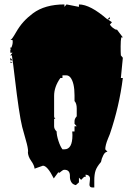

<svg xmlns="http://www.w3.org/2000/svg" viewBox="-20 -758 586 854"><path d="M219.2 35.6Q190.9 -21 170.9 -21Q169.9 -21 133.8 -7.8Q132.8 -22.5 118.4 -42.7Q104 -63 104 -83H105Q105 -100.6 95.2 -133.8Q85.4 -167 78.6 -193.8Q71.8 -220.7 63.2 -278.3Q54.7 -335.9 46.6 -405.5Q38.6 -475.1 32.7 -512.7L29.3 -510.7L25.9 -511.7L35.6 -523.4H25.9V-535.6H27.3L25.9 -546.9L30.3 -545.9Q36.6 -559.6 36.6 -572.3L35.6 -580.1H26.4Q33.2 -582.5 49.8 -611.8Q66.4 -641.1 85 -661.4Q103.5 -681.6 126.5 -698.7Q179.7 -738.3 266.6 -738.3V-727.5L275.9 -738.3L331.1 -727.5V-738.3Q381.3 -738.3 458 -671.4L467.8 -682.1L468.8 -673.3L460 -671.4L478 -659.2L468.8 -648.9Q471.7 -642.6 481.9 -634.3Q492.2 -626 498.5 -626H500.5L526.4 -591.8H519.5Q516.6 -579.1 516.6 -551.3Q516.6 -523.4 517.6 -511.7L526.4 -501L517.6 -411.1H526.4Q510.7 -285.2 468.8 -162.1Q466.8 -156.7 460.4 -141.6Q448.2 -111.8 448.2 -93.8L458 -83Q447.3 -83 439.5 -67.6Q431.6 -52.2 429.2 -37.6Q410.6 -16.1 405 1Q399.4 18.1 399.4 44.4V75.7H389.6Q377.9 75.7 377.9 62.5L380.4 37.1Q380.4 21 360.8 18.6V29.3L354.5 28.3L340.8 42L331.1 32.2V53.2L317.4 65.4Q302.7 62.5 296.6 51Q290.5 39.6 291 27.8Q292.5 -2.9 266.6 -2.9Q260.3 -2.9 252.7 3.9Q245.1 10.7 243.4 10.7Q241.7 10.7 239.7 7.8ZM266.6 -93.8Q302.2 -93.8 302.2 -157.2Q302.2 -168 301.3 -173.3H311.5V-196.3H321.3L311.5 -207V-219.2Q311.5 -230 321.3 -240.7V-275.4Q321.3 -297.9 311.5 -308.6V-333.5Q311.5 -389.6 293.5 -413.1Q285.6 -422.9 274.9 -422.9H257.8V-411.1H248.5Q220.7 -372.1 220.7 -331.5V-240.7Q220.7 -234.4 226.6 -229.5H220.7V-196.3Q220.7 -183.6 231.9 -173.3Q231.9 -156.2 240 -131.3Q248 -106.4 257.8 -93.8ZM35.6 -489.7H25.9V-501ZM35.6 -479H25.9L27.3 -484.4Z"/></svg>

Font: Butcherman Caps
Style: Regular
Weight: 400
Version: Version 001.003